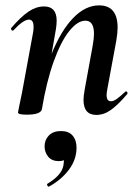

<svg xmlns="http://www.w3.org/2000/svg" viewBox="-20 -419 515 715"><path d="M291 -47Q291 -62 296 -89L325 -248Q330 -276 330 -293Q330 -342 298 -342Q269 -342 238 -303.5Q207 -265 180 -190Q153 -115 136 -12L118 -13Q137 -131 172 -218Q207 -305 252.5 -352Q298 -399 349 -399Q418 -399 418 -316Q418 -297 413 -267L380 -89Q377 -74 377 -65Q377 -42 393 -42Q403 -42 415.5 -51Q428 -60 446 -77Q448 -79 449 -79Q452 -79 454 -75.5Q456 -72 454 -69Q420 -29 393.5 -10Q367 9 339 9Q291 9 291 -47ZM47 0 51 -21Q61 -68 62 -74L103 -297Q105 -306 105 -319Q105 -346 88 -346Q67 -346 30 -306Q29 -305 27 -305Q24 -305 22 -308.5Q20 -312 22 -315Q58 -357 86.5 -376Q115 -395 144 -395Q191 -395 191 -342Q191 -327 188 -309L136 -12Q131 8 80 8Q47 8 47 0ZM162 276Q158 276 156 271.5Q154 267 157 265Q209 234 216 198L218 182Q218 160 202 156L235 137Q236 159 227.5 170Q219 181 199 181Q173 181 159.5 164.5Q146 148 146 126Q146 102 162 85.5Q178 69 207 69Q236 69 250.5 86Q265 103 265 131Q265 175 237 212.5Q209 250 164 275Z"/></svg>

Font: Cormorant Infant
Style: Bold Italic
Weight: 700
Italic angle: -10°
Designer: Christian Thalmann (Catharsis Fonts)
Foundry: Catharsis Fonts
Version: Version 4.000